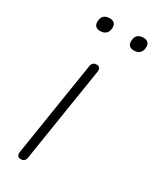

<svg xmlns="http://www.w3.org/2000/svg" viewBox="-180 -736 647 794"><g transform="rotate(30 143.0 -338.5)"><path d="M67 6Q57 6 52.5 -0.5Q48 -7 50 -19L121 -469Q123 -480 129 -485Q135 -490 145 -490Q155 -490 159.5 -483.5Q164 -477 162 -465L91 -15Q90 -5 84 0.5Q78 6 67 6ZM248 -617Q234 -617 226.5 -624Q219 -631 219 -644Q219 -664 229 -673.5Q239 -683 257 -683Q271 -683 278.5 -676Q286 -669 286 -656Q286 -637 276 -627Q266 -617 248 -617ZM87 -617Q73 -617 65.5 -624Q58 -631 58 -644Q58 -664 68 -673.5Q78 -683 96 -683Q110 -683 117.5 -676Q125 -669 125 -656Q125 -637 115 -627Q105 -617 87 -617Z"/></g></svg>

Font: Nunito ExtraLight
Style: Italic
Weight: 200
Italic angle: -9°
Designer: Vernon Adams
Foundry: Vernon Adams
Version: Version 3.602